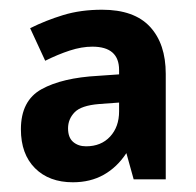

<svg xmlns="http://www.w3.org/2000/svg" viewBox="-20 -742 404 395"><path d="M190 -722Q256 -722 288.5 -687Q321 -652 321 -590V-373H255L240 -427Q221 -398 193.5 -382.5Q166 -367 130 -367Q81 -367 52 -396Q23 -425 23 -476Q23 -535 65.5 -558.5Q108 -582 182 -586L225 -589V-598Q225 -646 170 -646Q148 -646 123.5 -638Q99 -630 73 -617L42 -684Q74 -700 110 -711Q146 -722 190 -722ZM184 -528Q147 -525 133.5 -511Q120 -497 120 -478Q120 -459 130.5 -450Q141 -441 157 -441Q188 -441 206.5 -461Q225 -481 225 -513V-531Z"/></svg>

Font: Noto Sans Armenian SemiCondensed
Style: Bold
Weight: 700
Width: 4
Designer: Monotype Design Team
Foundry: Monotype Imaging Inc.
Version: Version 2.008; ttfautohint (v1.8.4.7-5d5b)